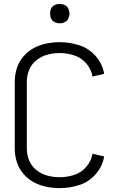

<svg xmlns="http://www.w3.org/2000/svg" viewBox="-20 -960 615 988"><path d="M288 -840Q274 -840 261.5 -846Q249 -852 243 -864Q238 -875 238 -886V-894Q238 -905 243 -916Q249 -928 261.5 -934Q274 -940 288 -940Q301 -940 313.5 -934Q326 -928 331.5 -915.5Q337 -903 338 -890Q337 -877 331.5 -864.5Q326 -852 313.5 -846Q301 -840 288 -840ZM287 8Q253 8 218.5 1Q184 -6 153.5 -22.5Q123 -39 100 -66Q77 -93 66.5 -126.5Q56 -160 56 -195V-540Q56 -575 66.5 -608.5Q77 -642 100 -669Q123 -696 153.5 -712.5Q184 -729 218.5 -736Q253 -743 287 -743Q339 -743 388.5 -727Q438 -711 473 -670.5Q508 -630 516 -580L456 -566Q450 -603 424.5 -633Q399 -663 362 -675Q325 -687 287 -687Q256 -687 225 -679Q194 -671 168.5 -651Q143 -631 130.5 -601.5Q118 -572 118 -540V-195Q118 -163 130.5 -133.5Q143 -104 168.5 -84Q194 -64 225 -56Q256 -48 287 -48Q325 -48 362 -60Q399 -72 424.5 -102Q450 -132 456 -169L516 -155Q508 -105 473 -64.5Q438 -24 388.5 -8Q339 8 287 8Z"/></svg>

Font: Jozsika Light
Style: Regular
Weight: 300
Monospace: yes
Designer: Belleve Invis
Foundry: Belleve Invis
Version: 2.1.0